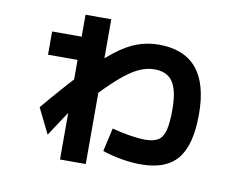

<svg xmlns="http://www.w3.org/2000/svg" viewBox="-75 -728 1150 896"><g transform="rotate(10 500.0 -280.0)"><path d="M636 20Q593 20 545.5 12Q498 4 453 -11L478 -122Q518 -111 561.5 -104Q605 -97 636 -97Q675 -97 697 -110.5Q719 -124 728 -159Q737 -194 737 -257Q737 -347 710 -387.5Q683 -428 623 -428Q586 -428 547.5 -410Q509 -392 460 -349Q411 -306 340 -230H312Q284 -192 252 -144.5Q220 -97 184 -41L125 -161Q221 -275 292 -349.5Q363 -424 418 -467Q473 -510 522 -527.5Q571 -545 623 -545Q743 -545 803 -473Q863 -401 863 -257Q863 -112 809 -46Q755 20 636 20ZM261 63V-409H121V-519H261V-623H383V63Z"/></g></svg>

Font: M PLUS 1 Code
Style: Bold
Weight: 700
Designer: Coji Morishita
Foundry: UNDERFOREST DESIGN
Version: Version 1.002